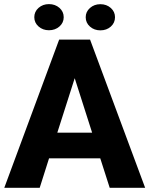

<svg xmlns="http://www.w3.org/2000/svg" viewBox="-20 -901 716 921"><path d="M506.3 0 460.9 -141.6H215.3L170.4 0H0.5L263.7 -710.9H412.1L676.3 0ZM254.9 -264.6H421.9L338.4 -525.9ZM144.5 -818.4Q144.5 -845.2 165 -863.3Q185.5 -881.3 214.8 -881.3Q244.6 -881.3 265.1 -863.3Q285.6 -845.2 285.6 -818.4Q285.6 -792 265.1 -773.9Q244.6 -755.9 214.8 -755.9Q185.5 -755.9 165 -773.9Q144.5 -792 144.5 -818.4ZM391.1 -818.4Q391.1 -844.7 411.6 -862.8Q432.1 -880.9 461.4 -880.9Q491.2 -880.9 511.5 -862.8Q531.7 -844.7 531.7 -818.4Q531.7 -791.5 511.5 -773.4Q491.2 -755.4 461.4 -755.4Q432.1 -755.4 411.6 -773.4Q391.1 -791.5 391.1 -818.4Z"/></svg>

Font: Vazirmatn UI ExtraBold
Style: Regular
Weight: 800
Designer: Saber Rastikerdar
Foundry: Saber Rastikerdar
Version: Version 33.003